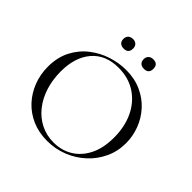

<svg xmlns="http://www.w3.org/2000/svg" viewBox="-203 -979 1172 1172"><g transform="rotate(45 383.0 -393.5)"><path d="M366 12Q294 12 235.5 -13.5Q177 -39 135.5 -84Q94 -129 71.5 -187.5Q49 -246 49 -312Q49 -393 80.5 -454Q112 -515 164 -555.5Q216 -596 278 -616Q340 -636 401 -636Q475 -636 533.5 -609.5Q592 -583 633 -538Q674 -493 695.5 -436Q717 -379 717 -319Q717 -249 689 -189Q661 -129 612.5 -84Q564 -39 500.5 -13.5Q437 12 366 12ZM401 -9Q469 -9 523 -41.5Q577 -74 609 -137Q641 -200 641 -291Q641 -385 606.5 -457.5Q572 -530 508.5 -571.5Q445 -613 359 -613Q248 -613 186.5 -541.5Q125 -470 125 -347Q125 -276 144.5 -214.5Q164 -153 201 -106.5Q238 -60 289 -34.5Q340 -9 401 -9ZM298 -717Q278 -717 266.5 -727.5Q255 -738 255 -758Q255 -777 266.5 -788Q278 -799 298 -799Q317 -799 328 -788Q339 -777 339 -758Q339 -717 298 -717ZM473 -717Q453 -717 441.5 -727.5Q430 -738 430 -758Q430 -777 441.5 -788Q453 -799 473 -799Q514 -799 514 -758Q514 -717 473 -717Z"/></g></svg>

Font: Cormorant Infant Light
Style: Regular
Weight: 400
Version: Version 4.001